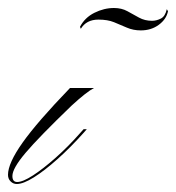

<svg xmlns="http://www.w3.org/2000/svg" viewBox="-83 -453 440 480"><path d="M-41 7Q-50 7 -56.5 0.5Q-63 -6 -63 -16Q-63 -45 -26.5 -96.5Q10 -148 92 -233H152Q133 -223 96 -189Q14 -110 -19 -71Q-52 -32 -52 -13Q-52 2 -40 2Q-26 2 -0.5 -14.5Q25 -31 56.5 -59Q88 -87 117 -120L126 -130H134L127 -122Q94 -85 61 -55.5Q28 -26 1.5 -9.5Q-25 7 -41 7ZM119 -381 117 -386Q129 -409 153 -421Q177 -433 202 -433Q221 -433 235.5 -425Q250 -417 264.5 -409Q279 -401 297 -401Q308 -401 319 -406.5Q330 -412 334 -430L337 -425Q333 -405 314 -391Q295 -377 269 -377Q250 -377 234 -384Q218 -391 202 -397.5Q186 -404 163 -404Q133 -404 119 -381Z"/></svg>

Font: Ballet 72pt
Style: Regular
Weight: 400
Designer: Maximiliano R. Sproviero
Foundry: Omnibus-Type
Version: Version 1.100; ttfautohint (v1.8.3)